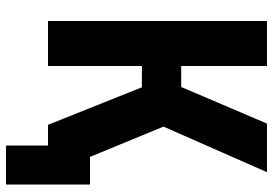

<svg xmlns="http://www.w3.org/2000/svg" viewBox="-155 -615 910 640"><g transform="rotate(90 300.0 -295.0)"><path d="M50 0H200V-313H271L396 0H465V140H595V-140H503L402 -385L554 -730H392L270 -444H200V-730H50Z"/></g></svg>

Font: JetBrains Mono ExtraBold
Style: Regular
Weight: 800
Monospace: yes
Designer: Philipp Nurullin, Konstantin Bulenkov
Foundry: JetBrains
Version: Version 2.305